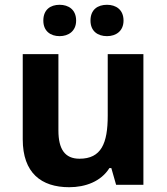

<svg xmlns="http://www.w3.org/2000/svg" viewBox="-20 -772 697 802"><path d="M161 -686C161 -642 191 -621 229 -621C266 -621 298 -642 298 -686C298 -732 266 -752 229 -752C191 -752 161 -732 161 -686ZM358 -686C358 -642 388 -621 427 -621C464 -621 496 -642 496 -686C496 -732 464 -752 427 -752C388 -752 358 -732 358 -686ZM579 -546H430V-289C430 -173 403 -109 312 -109C251 -109 224 -149 224 -227V-546H75V-190C75 -50 152 10 269 10C337 10 402 -14 437 -70H445L465 0H579Z"/></svg>

Font: Noto Sans Malayalam
Style: Bold
Weight: 700
Designer: Jelle Bosma - Monotype Design Team
Foundry: Monotype Imaging Inc.
Version: Version 2.104